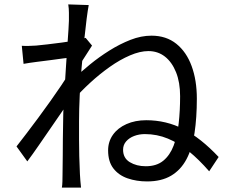

<svg xmlns="http://www.w3.org/2000/svg" viewBox="-20 -814 1040 872"><path d="M930 -36Q884 -89 838 -126.5Q792 -164 742.5 -184.5Q693 -205 638 -205Q612 -205 589.5 -196.5Q567 -188 553 -172Q539 -156 539 -134Q539 -96 569.5 -77.5Q600 -59 642 -59Q691 -59 721.5 -84Q752 -109 768.5 -152.5Q785 -196 791.5 -253.5Q798 -311 798 -377Q798 -440 779.5 -486Q761 -532 729 -557Q697 -582 654 -582Q616 -582 570.5 -562.5Q525 -543 479 -510.5Q433 -478 390.5 -439Q348 -400 315 -362L317 -458Q348 -488 389 -521.5Q430 -555 477 -584.5Q524 -614 572.5 -633Q621 -652 668 -652Q735 -652 781 -615Q827 -578 850.5 -513.5Q874 -449 874 -366Q874 -280 863.5 -210Q853 -140 827 -91Q801 -42 757 -16Q713 10 648 10Q600 10 559.5 -4Q519 -18 495 -49Q471 -80 471 -131Q471 -171 493 -202Q515 -233 554.5 -250.5Q594 -268 644 -268Q735 -268 813.5 -227.5Q892 -187 973 -101ZM302 -553Q290 -552 265.5 -548.5Q241 -545 210 -541Q179 -537 147 -533Q115 -529 87 -524L79 -606Q95 -605 110.5 -605.5Q126 -606 144 -607Q165 -609 195.5 -612.5Q226 -616 259.5 -620.5Q293 -625 322.5 -630.5Q352 -636 369 -642L398 -607Q390 -594 378.5 -576.5Q367 -559 356 -541.5Q345 -524 337 -510L306 -374Q289 -347 264 -310.5Q239 -274 211 -233.5Q183 -193 155.5 -153Q128 -113 104 -81L55 -149Q73 -172 99 -206Q125 -240 153.5 -278.5Q182 -317 209 -355Q236 -393 257.5 -425Q279 -457 290 -476L294 -527ZM293 -720Q293 -737 293 -756Q293 -775 290 -794L383 -791Q379 -771 373.5 -728.5Q368 -686 362 -628Q356 -570 350.5 -506Q345 -442 342 -379.5Q339 -317 339 -264Q339 -219 339 -180.5Q339 -142 340 -104.5Q341 -67 343 -23Q344 -10 345 7Q346 24 348 38H261Q263 28 263.5 9.5Q264 -9 264 -21Q265 -69 265 -106Q265 -143 265.5 -182.5Q266 -222 267 -277Q267 -299 269 -337.5Q271 -376 274 -422.5Q277 -469 280 -517Q283 -565 286 -607.5Q289 -650 291 -680Q293 -710 293 -720Z"/></svg>

Font: Noto Sans TC
Style: Regular
Weight: 400
Designer: Ryoko NISHIZUKA  (kana, bopomofo & ideographs); Paul D. Hunt (Latin, Greek & Cyrillic); Sandoll Communications , Soo-you
Foundry: Adobe
Version: Version 2.004-H2;hotconv 1.0.118;makeotfexe 2.5.65603